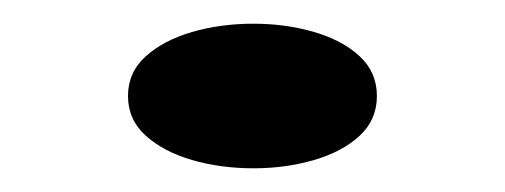

<svg xmlns="http://www.w3.org/2000/svg" viewBox="-20 -367 426 162"><path d="M194 -347Q221 -347 245 -340Q269 -333 283.5 -319.5Q298 -306 298 -286Q298 -266 283.5 -252.5Q269 -239 245 -232Q221 -225 194 -225Q166 -225 142 -232Q118 -239 103 -252.5Q88 -266 88 -286Q88 -306 103 -319.5Q118 -333 142 -340Q166 -347 194 -347Z"/></svg>

Font: Kalnia Expanded Light
Style: Regular
Weight: 300
Width: 7
Designer: Frida Medrano
Foundry: Frida Medrano
Version: Version 1.105